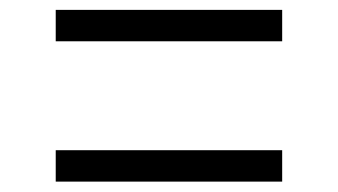

<svg xmlns="http://www.w3.org/2000/svg" viewBox="-20 -510 667 379"><path d="M537 -490.5V-428.5H90V-490.5ZM537 -213.5V-151.5H90V-213.5Z"/></svg>

Font: Merriweather 7pt Light
Style: Regular
Weight: 300
Designer: Eben Sorkin
Foundry: Eben Sorkin
Version: Version 2.200;gftools[0.9.31]